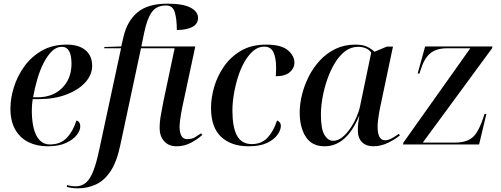

<svg xmlns="http://www.w3.org/2000/svg" viewBox="-20 -790 2741 1050"><path d="M240 10Q182 10 136 -12.5Q90 -35 63.5 -81Q37 -127 37 -197Q37 -251 55.5 -311.5Q74 -372 112 -425.5Q150 -479 208 -512.5Q266 -546 345 -546Q411 -546 447.5 -515.5Q484 -485 484 -430Q484 -381 446.5 -339.5Q409 -298 343 -273Q277 -248 194 -248H159Q154 -218 154 -188Q154 -96 179.5 -48Q205 0 253 0Q311 0 345.5 -36.5Q380 -73 398 -131Q419 -125 419 -98Q419 -77 400 -52Q381 -27 341.5 -8.5Q302 10 240 10ZM185 -258Q269 -258 320 -309Q371 -360 371 -442Q371 -534 318 -534Q289 -534 264.5 -510.5Q240 -487 219.5 -447.5Q199 -408 184.5 -358.5Q170 -309 161 -258Z M404 240Q389 240 372 237.5Q355 235 345 232L347 222Q356 225 369 227Q382 229 393 229Q427 229 450.5 208.5Q474 188 491.5 142Q509 96 525 18L642 -526H550L551 -533L643 -536L655 -587Q675 -675 732 -722.5Q789 -770 895 -770Q982 -770 1022.5 -748Q1063 -726 1063 -692Q1063 -659 1031.5 -642.5Q1000 -626 947 -626Q947 -685 936 -722.5Q925 -760 888 -760Q836 -760 810 -723.5Q784 -687 768 -609L753 -536H1048L977 -204Q974 -191 970.5 -170.5Q967 -150 964.5 -129.5Q962 -109 962 -96Q963 -29 1004 -29Q1028 -29 1044.5 -38.5Q1061 -48 1080 -61L1086 -52Q1064 -31 1026.5 -10.5Q989 10 946 10Q902 10 877.5 -18Q853 -46 853 -89Q853 -126 860.5 -165.5Q868 -205 874 -237L935 -526H751L638 3Q619 95 584.5 146.5Q550 198 504 219Q458 240 404 240Z M1339 10Q1245 10 1189.5 -41.5Q1134 -93 1134 -200Q1134 -254 1151 -313.5Q1168 -373 1204.5 -426Q1241 -479 1298 -512.5Q1355 -546 1436 -546Q1517 -546 1553.5 -516Q1590 -486 1590 -447Q1590 -417 1564.5 -395Q1539 -373 1488 -373Q1489 -383 1489.5 -394.5Q1490 -406 1490 -418Q1490 -475 1475 -505Q1460 -535 1425 -535Q1393 -535 1366 -512.5Q1339 -490 1317.5 -452.5Q1296 -415 1281.5 -369Q1267 -323 1259 -275Q1251 -227 1251 -185Q1251 -95 1276 -48.5Q1301 -2 1357 -2Q1410 -2 1443 -37Q1476 -72 1495 -131Q1516 -123 1516 -102Q1516 -79 1497.5 -53Q1479 -27 1440.5 -8.5Q1402 10 1339 10Z M1755 10Q1686 10 1652.5 -41.5Q1619 -93 1619 -175Q1619 -221 1631.5 -272Q1644 -323 1668.5 -371.5Q1693 -420 1729.5 -459.5Q1766 -499 1814.5 -522.5Q1863 -546 1923 -546Q1963 -546 1986.5 -535Q2010 -524 2028 -507L2095 -535H2129L2060 -208Q2057 -195 2053.5 -175Q2050 -155 2047.5 -133.5Q2045 -112 2045 -98Q2045 -23 2085 -23Q2103 -23 2121.5 -33Q2140 -43 2161 -58L2167 -50Q2143 -29 2103 -9.5Q2063 10 2021 10Q1983 10 1960 -12.5Q1937 -35 1937 -77Q1937 -99 1939 -116.5Q1941 -134 1945 -156H1944Q1875 10 1755 10ZM1802 -20Q1828 -20 1852 -39.5Q1876 -59 1896 -88.5Q1916 -118 1930 -150.5Q1944 -183 1949 -209L2010 -502Q2000 -518 1980.5 -526Q1961 -534 1939 -534Q1899 -534 1867 -509.5Q1835 -485 1810.5 -444Q1786 -403 1769 -353.5Q1752 -304 1743.5 -254.5Q1735 -205 1735 -163Q1735 -84 1754.5 -52Q1774 -20 1802 -20Z M2184 0 2186 -10 2552 -526H2425Q2366 -526 2332.5 -498Q2299 -470 2279 -404L2274 -388H2264L2305 -536H2673L2671 -526L2292 -10H2464Q2511 -10 2539.5 -23Q2568 -36 2586 -64Q2604 -92 2619 -135L2630 -167H2640L2600 0Z"/></svg>

Font: Noto Serif Display Medium
Style: Italic
Weight: 500
Italic angle: -12°
Designer: Monotype Design Team
Foundry: Monotype Imaging Inc.
Version: Version 2.009